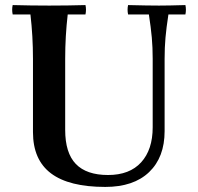

<svg xmlns="http://www.w3.org/2000/svg" viewBox="-20 -722 780 757"><path d="M395 15Q252 15 181 -38.5Q110 -92 110 -201V-490Q110 -535 107.5 -578.5Q105 -622 100 -665H30Q26 -684 30 -702Q65 -701 102.5 -700.5Q140 -700 174 -700Q209 -700 246 -700.5Q283 -701 317 -702Q321 -684 317 -665H247Q242 -622 239.5 -578.5Q237 -535 237 -490V-210Q237 -119 279 -75.5Q321 -32 406 -32Q491 -32 536.5 -82Q582 -132 582 -220V-490Q582 -535 578.5 -574Q575 -613 567 -665H485Q481 -684 485 -702Q523 -701 555.5 -700.5Q588 -700 607 -700Q624 -700 650.5 -700.5Q677 -701 711 -702Q715 -684 711 -665H644Q636 -613 632.5 -574Q629 -535 629 -490V-205Q629 -102 568 -43.5Q507 15 395 15Z"/></svg>

Font: Poltawski Nowy Medium
Style: Regular
Weight: 500
Version: Version 1.001;gftools[0.9.25]